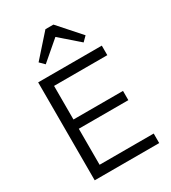

<svg xmlns="http://www.w3.org/2000/svg" viewBox="-224 -1057 1038 1168"><g transform="rotate(-30 294.5 -473.0)"><path d="M88 0H541V-67H161V-320H509V-385H161V-621H535V-688H88ZM151 -792 183 -760 317 -875 449 -760 481 -792 344 -946H288Z"/></g></svg>

Font: MV Cash Light
Style: Regular
Weight: 300
Designer: Rodrigo Fuenzalida
Foundry: fragTYPE
Version: Version 1.100;Glyphs 3.1.2 (3151)